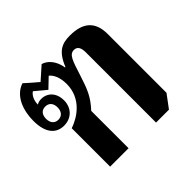

<svg xmlns="http://www.w3.org/2000/svg" viewBox="-139 -718 884 884"><g transform="rotate(-45 303.0 -276.0)"><path d="M412 6H496L543 -57V-440C543 -520 500 -558 415 -558C365 -558 328 -545 298 -470H295C288 -517 261 -548 230 -557L168 -502L105 -557C42 -536 18 -465 18 -399C18 -318 53 -283 103 -283C151 -283 185 -317 185 -366C185 -415 155 -445 115 -445C104 -445 94 -443 86 -437C85 -462 97 -487 113 -497L168 -451L215 -496C231 -484 247 -456 247 -411C247 -316 172 -268 119 -250V0H239V-243C283 -291 296 -323 319 -395C342 -467 351 -498 381 -498C404 -498 412 -479 412 -452ZM103 -321C79 -321 66 -339 66 -364C66 -390 79 -407 103 -407C128 -407 141 -390 141 -364C141 -339 128 -321 103 -321Z"/></g></svg>

Font: Noto Serif Thai Condensed
Style: Bold
Weight: 700
Width: 3
Designer: Monotype Design Team
Foundry: Monotype Imaging Inc.
Version: Version 2.002